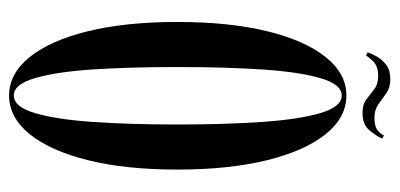

<svg xmlns="http://www.w3.org/2000/svg" viewBox="-242 -602 856 411"><g transform="rotate(90 185.5 -397.0)"><path d="M185 11Q138 11 102.5 -33.2Q67 -77.5 47.2 -158.2Q27.5 -239 27.5 -349Q27.5 -459.5 47.2 -540.8Q67 -622 102.5 -666.5Q138 -711 185 -711Q232 -711 267.8 -666.5Q303.5 -622 323.5 -540.8Q343.5 -459.5 343.5 -349Q343.5 -239 323.5 -158.2Q303.5 -77.5 267.8 -33.2Q232 11 185 11ZM185 1Q209 1 222.5 -44Q236 -89 241.5 -167.8Q247 -246.5 247 -349Q247 -451.5 241.5 -530.8Q236 -610 222.5 -655.5Q209 -701 185 -701Q161 -701 147.8 -655.5Q134.5 -610 129.2 -530.8Q124 -451.5 124 -349Q124 -246.5 129.2 -167.8Q134.5 -89 147.8 -44Q161 1 185 1ZM222.5 -745.5Q204 -745.5 193 -754Q182 -762.5 171.2 -770.8Q160.5 -779 142.5 -779Q122 -779 111.8 -768.2Q101.5 -757.5 99.5 -753L92.5 -756.5Q95 -764 101.2 -775.5Q107.5 -787 119 -796Q130.5 -805 149.5 -805Q168 -805 180 -796.5Q192 -788 203.8 -779.5Q215.5 -771 232.5 -771Q251.5 -771 260.2 -778.5Q269 -786 270.5 -791.5L277 -787.5Q273 -777 260.2 -761.2Q247.5 -745.5 222.5 -745.5Z"/></g></svg>

Font: Imbue 100pt Medium
Style: Regular
Weight: 500
Designer: Tyler Finck
Foundry: Etcetera Type Company
Version: Version 1.102; ttfautohint (v1.8.3)